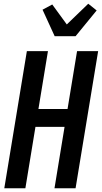

<svg xmlns="http://www.w3.org/2000/svg" viewBox="-20 -1009 546 1029"><path d="M3 0 124 -735H237L186 -425H342L393 -735H506L385 0H272L326 -329H170L116 0ZM273 -815 208 -957 260 -985 338 -878 453 -989 498 -953 385 -815Z"/></svg>

Font: Iosevka Custom
Style: Bold Italic
Weight: 700
Italic angle: -9°
Designer: Belleve Invis
Foundry: Belleve Invis
Version: Version 30.3.1; ttfautohint (v1.8.3)